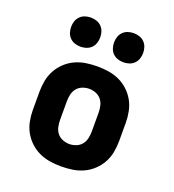

<svg xmlns="http://www.w3.org/2000/svg" viewBox="-137 -853 874 967"><g transform="rotate(20 300.0 -370.0)"><path d="M300 8Q270 8 240 3.5Q210 -1 182.5 -13.5Q155 -26 132.5 -47Q110 -68 95.5 -94Q81 -120 75 -150Q69 -180 69 -210V-310Q69 -340 75 -370Q81 -400 95.5 -426Q110 -452 132.5 -473Q155 -494 182.5 -506.5Q210 -519 240 -523.5Q270 -528 300 -528Q330 -528 360 -523.5Q390 -519 417.5 -506.5Q445 -494 467.5 -473Q490 -452 504.5 -426Q519 -400 525 -370Q531 -340 531 -310V-210Q531 -180 525 -150Q519 -120 504.5 -94Q490 -68 467.5 -47Q445 -26 417.5 -13.5Q390 -1 360 3.5Q330 8 300 8ZM300 -112Q318 -112 336 -119Q354 -126 365.5 -140.5Q377 -155 381 -173.5Q385 -192 385 -210V-310Q385 -328 381 -346.5Q377 -365 365.5 -379.5Q354 -394 336 -401Q318 -408 300 -408Q282 -408 264 -401Q246 -394 234.5 -379.5Q223 -365 219 -346.5Q215 -328 215 -310V-210Q215 -192 219 -173.5Q223 -155 234.5 -140.5Q246 -126 264 -119Q282 -112 300 -112ZM415 -592Q399 -592 384 -597Q369 -602 358 -613Q347 -624 342 -639Q337 -654 337 -670Q337 -686 342 -701Q347 -716 358 -727Q369 -738 384 -743Q399 -748 415 -748Q431 -748 446 -743Q461 -738 472 -727Q483 -716 488 -701Q493 -686 493 -670Q493 -654 488 -639Q483 -624 472 -613Q461 -602 446 -597Q431 -592 415 -592ZM185 -592Q169 -592 154 -597Q139 -602 128 -613Q117 -624 112 -639Q107 -654 107 -670Q107 -686 112 -701Q117 -716 128 -727Q139 -738 154 -743Q169 -748 185 -748Q201 -748 216 -743Q231 -738 242 -727Q253 -716 258 -701Q263 -686 263 -670Q263 -654 258 -639Q253 -624 242 -613Q231 -602 216 -597Q201 -592 185 -592Z"/></g></svg>

Font: Iosevka Heavy Extended
Style: Regular
Weight: 900
Width: 7
Monospace: yes
Designer: Belleve Invis
Foundry: Belleve Invis
Version: Version 32.5.0; ttfautohint (v1.8.4)